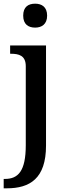

<svg xmlns="http://www.w3.org/2000/svg" viewBox="-34 -783 366 1043"><path d="M157 -633C192 -633 222 -651 222 -698C222 -746 192 -763 157 -763C120 -763 92 -746 92 -698C92 -651 120 -633 157 -633ZM-14 240H3C128 240 216 187 216 8V-536H21V-491H25C68 -491 106 -482 106 -423V6C106 146 65 189 -7 189H-14Z"/></svg>

Font: Noto Serif Ethiopic Medium
Style: Regular
Weight: 500
Designer: Monotype Design Team
Foundry: Monotype Imaging Inc.
Version: Version 2.102